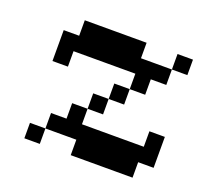

<svg xmlns="http://www.w3.org/2000/svg" viewBox="-78 -469 585 556"><g transform="rotate(20 214.5 -190.5)"><path d="M142.9 -381H190.5V-333.3H142.9ZM190.5 -333.3H238.1V-285.7H190.5ZM238.1 -333.3H285.7V-285.7H238.1ZM285.7 -333.3H333.3V-285.7H285.7ZM333.3 -333.3H381V-285.7H333.3ZM381 -381H428.6V-333.3H381ZM285.7 -285.7H333.3V-238.1H285.7ZM238.1 -238.1H285.7V-190.5H238.1ZM190.5 -190.5H238.1V-142.9H190.5ZM142.9 -142.9H190.5V-95.2H142.9ZM238.1 -95.2H285.7V-47.6H238.1ZM333.3 -95.2H381V-47.6H333.3ZM381 -95.2H428.6V-47.6H381ZM381 -142.9H428.6V-95.2H381ZM333.3 -47.6H381V0H333.3ZM285.7 -47.6H333.3V0H285.7ZM142.9 -95.2H190.5V-47.6H142.9ZM190.5 -95.2H238.1V-47.6H190.5ZM95.2 -95.2H142.9V-47.6H95.2ZM47.6 -47.6H95.2V0H47.6ZM238.1 -47.6H285.7V0H238.1ZM47.6 -285.7H95.2V-238.1H47.6ZM47.6 -333.3H95.2V-285.7H47.6ZM95.2 -333.3H142.9V-285.7H95.2ZM142.9 -333.3H190.5V-285.7H142.9ZM95.2 -381H142.9V-333.3H95.2ZM285.7 -95.2H333.3V-47.6H285.7ZM190.5 -381H238.1V-333.3H190.5ZM190.5 -47.6H238.1V0H190.5ZM238.1 -381H285.7V-333.3H238.1Z"/></g></svg>

Font: Jacquard 12
Style: Regular
Weight: 400
Designer: Sarah Cadigan-Fried
Version: Version 1.000; ttfautohint (v1.8.4.7-5d5b)